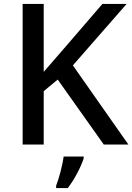

<svg xmlns="http://www.w3.org/2000/svg" viewBox="-20 -734 672 975"><path d="M632 0 350 -402 623 -714H500L307 -490C272 -449 237 -409 202 -369V-714H95V0H202V-271L273 -330L507 0ZM405 70V61H303C298 104 279 174 265 209V221H324C360 175 393 109 405 70Z"/></svg>

Font: Noto Sans Medefaidrin Medium
Style: Regular
Weight: 500
Designer: Dalton Maag Ltd
Foundry: Dalton Maag Ltd
Version: Version 1.002